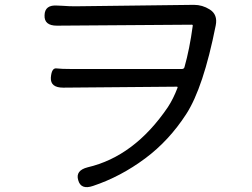

<svg xmlns="http://www.w3.org/2000/svg" viewBox="-20 -737 1040 793"><path d="M364 31Q314 48 303 7Q291 -33 342 -46Q535 -91 673 -294Q696 -329 713 -374Q715 -379 710 -379L241 -375Q188 -375 190 -416Q193 -457 213 -454.5Q233 -452 277 -452H731Q740 -452 742 -460Q763 -534 776 -630Q777 -635 772 -635L215 -631Q162 -631 164 -674Q165 -718 217 -714L240 -713Q265 -711 290 -711L781 -717Q816 -717 846 -698Q880 -677 871 -632Q820 -375 749 -265.5Q678 -156 580 -83Q478 -7 364 31Z"/></svg>

Font: Resource Han Rounded HK
Style: Regular
Weight: 400
Designer: Cyano Hao (round all glyphs); Ryoko NISHIZUKA  (kana, bopomofo & ideographs); Paul D. Hunt (Latin, Greek & Cyrillic); Sa
Foundry: Cyano Hao
Version: 0.990